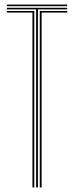

<svg xmlns="http://www.w3.org/2000/svg" viewBox="-20 -820 324 840"><path d="M138 0V-779H10V-786H274V-779H146V0ZM122 0V-765H10V-772H130V0ZM154 0V-772H274V-765H162V0ZM10 -793V-800H274V-793Z"/></svg>

Font: Big Shoulders Inline Text Thin Thin
Style: Regular
Weight: 250
Version: Version 2.002